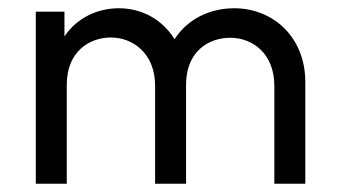

<svg xmlns="http://www.w3.org/2000/svg" viewBox="-20 -445 818 465"><path d="M66.7 0H141.7V-239.6C141.7 -320.8 197.2 -354.2 248.6 -354.2C301.4 -354.2 355.6 -316 355.6 -237.5V0H430.6V-239.6C430.6 -320.1 484.7 -353.5 537.5 -353.5C593.8 -353.5 644.4 -313.2 644.4 -237.5V0H719.4V-246.5C719.4 -354.9 641.7 -425 547.2 -425C489.6 -425 434.7 -400 402.8 -350C373.6 -397.2 324.3 -425 268.1 -425C216 -425 166.7 -402.1 136.1 -356.9V-416.7H66.7Z"/></svg>

Font: Afacad
Style: Regular
Weight: 400
Designer: Kristian Moeller
Foundry: Dicotype
Version: Version 1.000